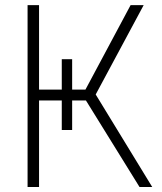

<svg xmlns="http://www.w3.org/2000/svg" viewBox="-20 -748 649 768"><path d="M227.1 -511.2H268.6V-228H227.1ZM90.3 0V-727.5H136.2V-389.6H321.8L502.4 -727.5H554.7L362.8 -370.1L588.9 0H538.1L323.7 -346.2H136.2V0Z"/></svg>

Font: Inter 24pt ExtraLight
Style: Regular
Weight: 250
Designer: Rasmus Andersson
Foundry: rsms
Version: Version 4.001;git-66647c0bb